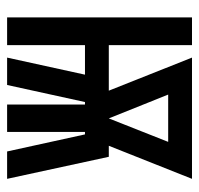

<svg xmlns="http://www.w3.org/2000/svg" viewBox="-30 -530 560 540"><g transform="rotate(90 250.0 -260.0)"><path d="M29 0V-520H107V-286H235L142 -520H483L390 -286H421L483 0H406L358 -219H351V0H274V-219H267L219 0H142L190 -219H107V0ZM313 -286 379 -453H246Z"/></g></svg>

Font: Iosevka Custom
Style: Bold
Weight: 700
Monospace: yes
Designer: Belleve Invis
Foundry: Belleve Invis
Version: Version 30.3.3; ttfautohint (v1.8.3)